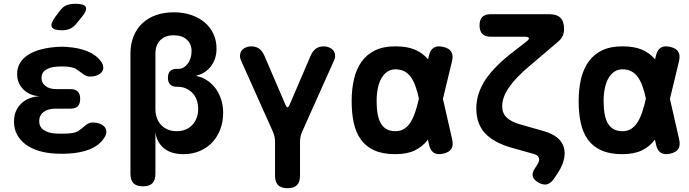

<svg xmlns="http://www.w3.org/2000/svg" viewBox="-20 -805 3640 1015"><path d="M513.1 -481.4Q525 -465.9 525.9 -451.1Q526.8 -436.2 518.7 -425.2Q510.6 -414.2 494.2 -407.2Q477.8 -400.3 454.1 -400.3Q444.2 -400.3 436 -403.9Q427.9 -407.5 420.6 -412.6Q413.3 -417.7 405.5 -423.9Q397.7 -430.1 388.2 -436Q379.3 -443.6 365 -447.5Q350.8 -451.5 332.1 -452.8Q319.4 -453.8 306.9 -453.8Q294.3 -453.8 281.6 -452.8Q243.7 -450.5 221.6 -435.7Q199.5 -420.9 199.5 -392.9Q199.5 -366 220.9 -349.9Q242.3 -333.8 279.1 -333.8H352.2Q378.5 -333.8 391.1 -321.2Q403.8 -308.5 403.8 -282.2Q403.8 -255.9 391.1 -243.2Q378.5 -230.6 352.2 -230.6H274Q233.9 -230.6 210.6 -213Q187.2 -195.5 187.2 -165Q187.2 -134.4 210.6 -118Q233.9 -101.5 274 -99.2Q290.5 -98.2 307.1 -98.2Q323.8 -98.2 340.3 -99.2Q362.2 -100.5 378.2 -105.5Q394.3 -110.5 404.6 -120.6Q413.5 -126.5 420.6 -133Q427.8 -139.6 434.9 -144.9Q442.1 -150.1 450.2 -153.7Q458.4 -157.3 468.6 -157.3Q492.3 -157.3 509.2 -150.4Q526.1 -143.4 534.4 -132.4Q542.6 -121.4 542.2 -106.5Q541.8 -91.7 530.2 -75.2Q505.6 -37.2 456.6 -16.7Q407.5 3.7 340.3 7Q323.8 8 307.1 8Q290.5 8 274 7Q224.6 4.7 184.1 -7.9Q143.7 -20.4 114.7 -42.1Q85.8 -63.8 69.9 -94Q54 -124.2 54 -161.9Q54 -219.8 91.2 -256.6Q128.4 -293.4 190.5 -296.3Q136.7 -298.9 103.6 -332.2Q70.5 -365.6 70.5 -413.3Q70.5 -446.2 85.7 -471.7Q101 -497.2 128.6 -515Q156.2 -532.9 195.3 -543.4Q234.5 -554 281.6 -557Q294.3 -558 306.9 -558Q319.4 -558 332.1 -557Q395.4 -553 441.8 -534.1Q488.2 -515.2 513.1 -481.4ZM383 -679.1Q368.1 -660.5 349.5 -652.8Q330.9 -645 307.9 -645Q262.6 -645 254 -662.3Q245.4 -679.5 272.4 -716L297.3 -748.9Q314.3 -771.3 333.6 -778.1Q352.9 -785 379.7 -785Q425.6 -785 433.5 -767.4Q441.4 -749.9 412.7 -715.5Z M735.8 180Q702.1 180 685.8 163.9Q669.6 147.7 669.6 114V-520.6Q669.6 -573 686.2 -613.7Q702.8 -654.4 733.3 -682.6Q763.8 -710.8 805.9 -725.4Q848 -740 899 -740Q948.9 -740 990.4 -726Q1031.8 -712 1061.7 -686.8Q1091.5 -661.5 1108.1 -626Q1124.7 -590.5 1124.7 -547.7Q1124.7 -493.5 1095.2 -454.8Q1065.6 -416.2 1018.8 -405.5V-403Q1049.7 -397.3 1075.6 -379.7Q1101.5 -362.2 1120.3 -336.7Q1139.1 -311.2 1149.4 -278Q1159.7 -244.9 1159.7 -208.4Q1159.7 -161.4 1144.6 -121.4Q1129.4 -81.4 1102.1 -52.4Q1074.8 -23.4 1036 -6.7Q997.2 10 950.5 10Q886.3 10 848.3 -19.9Q810.3 -49.7 801.6 -104.1V114Q801.6 147.7 785.5 163.9Q769.4 180 735.8 180ZM925.3 -441.1Q938 -441.1 949.9 -447.9Q961.9 -454.6 971.4 -466.8Q980.9 -479 986.8 -496.5Q992.7 -514 992.7 -534.8Q992.7 -572.5 967.6 -595.5Q942.6 -618.5 898.3 -618.5Q854 -618.5 827.8 -593.1Q801.6 -567.7 801.6 -520.6V-229.4Q801.6 -176.2 832.3 -143.9Q863 -111.5 913.9 -111.5Q939.2 -111.5 960.2 -119.8Q981.1 -128.1 996.1 -143.9Q1011.2 -159.6 1019.4 -181.5Q1027.7 -203.3 1027.7 -229.2Q1027.7 -255.9 1019.4 -277.7Q1011.2 -299.4 996.5 -314.4Q981.8 -329.4 962.4 -337.8Q942.9 -346.2 919.9 -346.2H915.5Q891.6 -346.2 879.7 -358.1Q867.7 -370.1 867.7 -394Q867.7 -417.9 879.7 -429.5Q891.6 -441.1 915.5 -441.1Z M1500 190Q1466.5 190 1450.2 173.7Q1434 157.5 1434 124V-55.4Q1434 -69.8 1431 -83.2Q1428 -96.6 1422.3 -109.7L1254.1 -485.5Q1247.3 -501.1 1249 -515Q1250.7 -528.9 1258.5 -538.7Q1266.3 -548.5 1279.6 -554.2Q1292.8 -560 1307.8 -560Q1331.7 -560 1349 -548.4Q1366.3 -536.8 1378 -509.9L1489.3 -250.6Q1495 -237.5 1500 -237.5Q1505 -237.5 1510.7 -250.6L1622 -509.9Q1633.7 -536.8 1651 -548.4Q1668.3 -560 1692.2 -560Q1707.2 -560 1720.4 -554.2Q1733.7 -548.5 1741.5 -538.7Q1749.3 -528.9 1751.2 -515Q1753 -501.1 1745.9 -485.5L1577.7 -109.7Q1572 -96.6 1569 -83.2Q1566 -69.8 1566 -55.4V124Q1566 157.5 1549.8 173.7Q1533.5 190 1500 190Z M2370.5 -67.7Q2377.6 -36.3 2366.1 -18.1Q2354.6 0.2 2323.2 7.3Q2291.8 14.4 2273.4 2.5Q2255 -9.3 2247.9 -40.7L2196 -277.3Q2187.7 -317.3 2177.1 -347.4Q2166.5 -377.6 2151.7 -397.9Q2137 -418.2 2117.1 -428.3Q2097.2 -438.5 2070 -438.5Q2046.7 -438.5 2028.4 -426.5Q2010.1 -414.5 1997.2 -392.7Q1984.3 -371 1977.7 -339.7Q1971 -308.5 1971 -270H1839Q1839 -334 1851.4 -387Q1863.8 -440 1891.1 -478.5Q1918.4 -517 1962.4 -538.5Q2006.4 -560 2070 -560Q2132.1 -560 2173.3 -542.6Q2214.4 -525.1 2241.5 -492.7Q2268.6 -460.2 2285.5 -413.8Q2302.4 -367.3 2315.4 -309.3ZM2247.2 -509.3Q2254.3 -540.7 2272.7 -552.5Q2291.1 -564.4 2322.5 -557.3Q2353.9 -550.2 2365.4 -531.9Q2376.9 -513.7 2369.8 -482.3L2315.4 -257Q2301.4 -199 2284.5 -150Q2267.6 -101 2241 -65.5Q2214.4 -30 2173.3 -10Q2132.1 10 2070 10Q2003.6 10 1959.2 -10Q1914.9 -30 1888.3 -66.5Q1861.7 -103 1850.3 -154.5Q1839 -206 1839 -270H1971Q1971 -232.2 1976.3 -202.6Q1981.6 -173 1993.4 -152.8Q2005.1 -132.5 2024.1 -122Q2043 -111.5 2070 -111.5Q2097.2 -111.5 2117.1 -124.2Q2137 -136.9 2151.4 -160.3Q2165.8 -183.6 2176.2 -216.3Q2186.7 -249 2196 -289Z M2778.1 -455.1Q2704.2 -392.6 2669.5 -341.3Q2634.8 -290 2634.8 -243Q2634.8 -207.2 2657.8 -184.3Q2680.8 -161.4 2729.1 -147.7L2856 -111.4Q2910.3 -96 2937.6 -66.2Q2964.9 -36.3 2964.9 5.2Q2964.9 29.8 2955.3 57.3Q2945.6 84.8 2925.3 114.6L2908.1 140.5Q2891.5 164.5 2871.4 169.4Q2851.3 174.3 2825.9 159.8Q2800.5 145.3 2796.3 126Q2792.1 106.8 2808.7 83.5L2820.1 65.8Q2825.1 57.8 2827.6 51Q2830.1 44.2 2830.1 38.6Q2830.1 27.7 2823.3 20.3Q2816.6 12.9 2803.1 9.3L2685.8 -23.8Q2590.1 -50.7 2544 -100.7Q2498 -150.8 2498 -231.5Q2498 -311.8 2547.3 -385.1Q2596.7 -458.4 2700.1 -536.4L2759.7 -582.8Q2778.2 -596.5 2776.2 -603.7Q2774.2 -610.9 2750.7 -610.9H2574.3Q2544.5 -610.9 2529.8 -625.9Q2515.1 -641 2515.1 -670.8Q2515.1 -700.6 2529.8 -715.3Q2544.5 -730 2574.3 -730H2883.1Q2923.6 -730 2942.8 -710.8Q2962 -691.6 2962 -651.1Q2962 -631.2 2954.4 -614.8Q2946.8 -598.5 2931.6 -585.7Z M3570.5 -67.7Q3577.6 -36.3 3566.1 -18.1Q3554.6 0.2 3523.2 7.3Q3491.8 14.4 3473.4 2.5Q3455 -9.3 3447.9 -40.7L3396 -277.3Q3387.7 -317.3 3377.1 -347.4Q3366.5 -377.6 3351.7 -397.9Q3337 -418.2 3317.1 -428.3Q3297.2 -438.5 3270 -438.5Q3246.7 -438.5 3228.4 -426.5Q3210.1 -414.5 3197.2 -392.7Q3184.3 -371 3177.7 -339.7Q3171 -308.5 3171 -270H3039Q3039 -334 3051.4 -387Q3063.8 -440 3091.1 -478.5Q3118.4 -517 3162.4 -538.5Q3206.4 -560 3270 -560Q3332.1 -560 3373.3 -542.6Q3414.4 -525.1 3441.5 -492.7Q3468.6 -460.2 3485.5 -413.8Q3502.4 -367.3 3515.4 -309.3ZM3447.2 -509.3Q3454.3 -540.7 3472.7 -552.5Q3491.1 -564.4 3522.5 -557.3Q3553.9 -550.2 3565.4 -531.9Q3576.9 -513.7 3569.8 -482.3L3515.4 -257Q3501.4 -199 3484.5 -150Q3467.6 -101 3441 -65.5Q3414.4 -30 3373.3 -10Q3332.1 10 3270 10Q3203.6 10 3159.2 -10Q3114.9 -30 3088.3 -66.5Q3061.7 -103 3050.3 -154.5Q3039 -206 3039 -270H3171Q3171 -232.2 3176.3 -202.6Q3181.6 -173 3193.4 -152.8Q3205.1 -132.5 3224.1 -122Q3243 -111.5 3270 -111.5Q3297.2 -111.5 3317.1 -124.2Q3337 -136.9 3351.4 -160.3Q3365.8 -183.6 3376.2 -216.3Q3386.7 -249 3396 -289Z"/></svg>

Font: Maple Mono
Style: Regular
Weight: 400
Monospace: yes
Designer: subframe7536
Version: Version 7.300